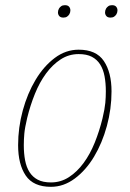

<svg xmlns="http://www.w3.org/2000/svg" viewBox="-20 -710 501 742"><path d="M177 -5Q215 -5 246.5 -25.5Q278 -46 303 -80Q328 -114 346 -158.5Q364 -203 376 -252Q385 -290 387 -312.5Q389 -335 389 -357Q389 -389 384 -415.5Q379 -442 367 -461Q355 -480 335 -490.5Q315 -501 284 -501Q246 -501 214.5 -480.5Q183 -460 158 -426Q133 -392 115 -347.5Q97 -303 85 -254Q76 -216 74 -193.5Q72 -171 72 -149Q72 -117 77 -90.5Q82 -64 94 -45Q106 -26 126 -15.5Q146 -5 177 -5ZM177 12Q109 12 79.5 -31.5Q50 -75 50 -149Q50 -217 68 -283Q86 -349 117.5 -401.5Q149 -454 191.5 -486Q234 -518 284 -518Q352 -518 381.5 -474Q411 -430 411 -357Q411 -289 393 -223Q375 -157 343.5 -104.5Q312 -52 269 -20Q226 12 177 12ZM225 -642Q214 -642 209 -648Q204 -654 204 -662Q204 -670 208 -677Q211 -682 216.5 -686Q222 -690 231 -690Q242 -690 247 -684Q252 -678 252 -670Q252 -662 248 -655Q245 -650 239.5 -646Q234 -642 225 -642ZM407 -642Q396 -642 391 -648Q386 -654 386 -662Q386 -670 390 -677Q393 -682 398.5 -686Q404 -690 413 -690Q424 -690 429 -684Q434 -678 434 -670Q434 -662 430 -655Q427 -650 421.5 -646Q416 -642 407 -642Z"/></svg>

Font: IBM Plex Serif Thin
Style: Italic
Weight: 100
Italic angle: -14°
Designer: Mike Abbink, Paul van der Laan, Pieter van Rosmalen
Foundry: Bold Monday
Version: Version 3.001